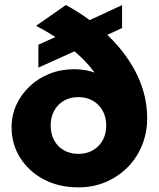

<svg xmlns="http://www.w3.org/2000/svg" viewBox="-20 -754 654 788"><path d="M301.5 15Q222 15 160.2 -17.5Q98.5 -50 63 -106Q27.5 -162 27.5 -231.5Q27.5 -281 47.2 -324Q67 -367 102 -400Q137 -433 183.8 -451.5Q230.5 -470 285 -470Q307 -470 331.8 -465.8Q356.5 -461.5 380.2 -451Q404 -440.5 423 -421.5L384.5 -432Q366 -461.5 340.5 -490.2Q315 -519 282.2 -546.5Q249.5 -574 211 -599.5Q172.5 -625 128 -648L250.5 -733.5Q351.5 -678 426.5 -605Q501.5 -532 542.8 -446.5Q584 -361 584 -268.5Q584 -209.5 563 -157.8Q542 -106 503.8 -67.5Q465.5 -29 414.2 -7Q363 15 301.5 15ZM301.5 -122.5Q335 -122.5 360.8 -137Q386.5 -151.5 401.2 -177.8Q416 -204 416 -239Q416 -273.5 401.2 -299.8Q386.5 -326 360.8 -340.8Q335 -355.5 301.5 -355.5Q268 -355.5 242.5 -340.8Q217 -326 202.5 -299.8Q188 -273.5 188 -239Q188 -204 202.5 -177.8Q217 -151.5 242.5 -137Q268 -122.5 301.5 -122.5ZM137.5 -476.5V-570.5L310.5 -648.5V-654L481 -733V-639L310.5 -560V-554.5Z"/></svg>

Font: Geologica Thin Roman
Style: Bold
Weight: 700
Version: Version 1.010;gftools[0.9.28]